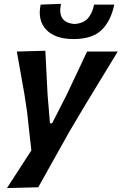

<svg xmlns="http://www.w3.org/2000/svg" viewBox="-20 -760 618 976"><path d="M15.5 196Q45.5 149.5 77 100.8Q108.5 52 139.5 4.5Q134 -43.5 128.5 -92Q123 -140.5 118 -189L104.5 -279Q95 -332.5 85 -388.5Q75 -444.5 65.5 -498L210.5 -502Q213.5 -444.5 216.2 -389.5Q219 -334.5 222 -276.5L234 -133.5H245L318 -276.5Q345 -333 370.8 -387.8Q396.5 -442.5 422.5 -498H578.5Q554 -457.5 531 -420Q508 -382.5 481 -337.8Q454 -293 416 -231L332.5 -90.5Q279 5 241.8 71.5Q204.5 138 174.5 192ZM353.5 -561.5Q260.5 -561.5 215.2 -608.8Q170 -656 186.5 -736.5L290 -740.5Q269.5 -644.5 359.5 -638Q404 -641.5 426.5 -666.5Q449 -691.5 458.5 -736.5H561Q543 -652 495.8 -606.8Q448.5 -561.5 353.5 -561.5Z"/></svg>

Font: Commissioner Loud SemiBold
Style: Italic
Weight: 600
Italic angle: -12°
Designer: Kostas Bartsokas
Foundry: Kostas Bartsokas
Version: Version 1.000; ttfautohint (v1.8.3)